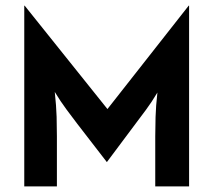

<svg xmlns="http://www.w3.org/2000/svg" viewBox="-20 -666 762 686"><path d="M66.7 0V-645.8H68.1L363.9 -276.4L654.2 -645.8H655.6V0H534.7V-179.2Q534.7 -209.7 535.8 -247.9Q536.8 -286.1 542.4 -335.4Q520.8 -299.3 501 -272.9Q481.2 -246.5 464.6 -224.3L361.8 -86.8L255.6 -224.3Q239.6 -245.1 217.7 -274.7Q195.8 -304.2 175.7 -337.5Q181.2 -286.8 182.3 -248.6Q183.3 -210.4 183.3 -179.2V0Z"/></svg>

Font: Afacad Flux
Style: Bold
Weight: 700
Designer: Kristian Moeller
Foundry: Dicotype
Version: Version 1.100